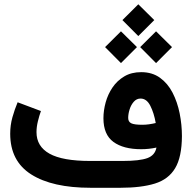

<svg xmlns="http://www.w3.org/2000/svg" viewBox="-20 -889 910 909"><path d="M559.6 -793.9 634.8 -868.7 710.4 -793.9 634.8 -718.3ZM643.6 -666 718.8 -740.7 794.4 -666 718.8 -590.3ZM477.5 -666 552.7 -740.7 628.4 -666 552.7 -590.3ZM720.7 -190.4Q685.5 -182.6 648.4 -182.6Q564 -182.6 516.8 -217.3Q469.7 -252 469.7 -329.1Q469.7 -365.7 480.2 -404.1Q490.7 -442.4 512.7 -474.9Q534.7 -507.3 568.4 -527.3Q602.1 -547.4 648.4 -547.4Q700.7 -547.4 737.5 -520.8Q774.4 -494.1 797.1 -450Q819.8 -405.8 830.6 -352.1Q841.3 -298.3 841.3 -244.6Q840.8 -145.5 809.3 -92.8Q777.8 -40 713.4 -20Q648.9 0 550.3 0H408.7Q228 0 128.2 -63Q28.3 -126 28.3 -255.9Q28.3 -296.4 38.8 -333.7Q49.3 -371.1 63.5 -404.8L173.8 -363.3Q166 -341.8 159.4 -314.9Q152.8 -288.1 152.8 -263.2Q152.8 -195.8 214.4 -161.4Q275.9 -127 406.7 -127H560.5Q641.1 -127 677.5 -140.4Q713.9 -153.8 720.7 -190.4ZM717.3 -306.6Q709 -354 691.7 -388.2Q674.3 -422.4 645.5 -422.4Q626.5 -422.4 613.3 -407.2Q600.1 -392.1 593.5 -370.8Q586.9 -349.6 586.9 -330.6Q586.9 -312.5 601.3 -305.4Q615.7 -298.3 653.8 -298.3Q669.4 -298.3 685.3 -300.5Q701.2 -302.7 717.3 -306.6Z"/></svg>

Font: Vazir
Style: Bold
Weight: 700
Designer: Saber Rastikerdar
Foundry: Saber Rastikerdar
Version: Version 30.0.0